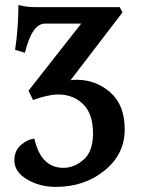

<svg xmlns="http://www.w3.org/2000/svg" viewBox="-20 -501 567 763"><path d="M202.1 241.7Q137.7 241.7 87.4 211.9Q37.1 182.1 37.1 136.2Q37.1 97.7 63.7 74.7Q90.3 51.8 116.7 50.3Q142.6 166 232.4 166Q274.9 166 312.3 133.5Q349.6 101.1 349.6 28.8Q349.6 -48.3 310.5 -86.9Q271.5 -125.5 210.9 -125.5Q172.4 -125.5 111.3 -103.5L93.3 -140.6L302.7 -407.2H158.7Q107.4 -407.2 79.1 -291.5L40 -302.7Q53.2 -392.1 53.2 -481Q85.9 -472.7 117.7 -472.7H455.6L466.8 -451.7L260.3 -182.1Q268.6 -184.1 283.2 -184.1Q360.8 -184.1 418.2 -134Q475.6 -84 475.6 13.2Q475.6 111.8 395.5 176.8Q315.4 241.7 202.1 241.7Z"/></svg>

Font: Kelvinch
Style: Bold
Weight: 700
Designer: Paul James Miller
Foundry: High-Logic / Made with FontCreator
Version: Version 3.501;March 28, 2021;FontCreator 13.0.0.2683 64-bit